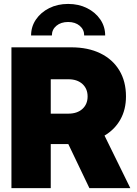

<svg xmlns="http://www.w3.org/2000/svg" viewBox="-20 -972 706 992"><path d="M39.1 0V-727.5H348.1Q435.1 -727.5 498.5 -696.5Q562 -665.5 596.4 -608.6Q630.9 -551.8 630.9 -473.6Q630.9 -405.8 601.8 -354.2Q572.8 -302.7 520 -271.5L653.3 0H441.9L333 -227.5H242.2V0ZM242.2 -384.8H333Q378.9 -384.8 405.8 -409.2Q432.6 -433.6 432.6 -473.6Q432.6 -513.7 405.8 -538.1Q378.9 -562.5 333 -562.5H242.2ZM332 -951.7Q386.7 -951.7 429.9 -929.9Q473.1 -908.2 498.3 -871.3Q523.4 -834.5 523.4 -788.6H415Q415 -819.3 391.8 -838.9Q368.7 -858.4 332 -858.4Q294.9 -858.4 271.5 -838.9Q248 -819.3 248 -788.6H140.6Q140.6 -834.5 165.8 -871.3Q190.9 -908.2 234.1 -929.9Q277.3 -951.7 332 -951.7Z"/></svg>

Font: Inter Display Black
Style: Regular
Weight: 900
Designer: Rasmus Andersson
Foundry: rsms
Version: Version 4.000;git-a52131595